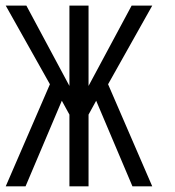

<svg xmlns="http://www.w3.org/2000/svg" viewBox="-51 -657 617 677"><path d="M193.8 0V-252.9L167 -301.8L39.1 0H-30.8L125 -359.9L-30.8 -637.2H42L193.8 -354V-637.2H261.2V-354L413.1 -637.2H485.8L330.1 -359.9L485.8 0H416L288.1 -301.8L261.2 -252.9V0Z"/></svg>

Font: Anonymous Pro
Style: Regular
Weight: 400
Monospace: yes
Designer: Mark Simonson
Version: Version 1.002